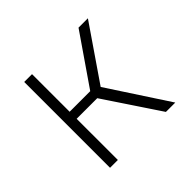

<svg xmlns="http://www.w3.org/2000/svg" viewBox="-135 -710 870 870"><g transform="rotate(-45 300.0 -275.0)"><path d="M115 0H165V-264H297L473 0H533L344 -289L523 -550H463L297 -309H165V-550H115Z"/></g></svg>

Font: JetBrains Mono Thin
Style: Regular
Weight: 100
Monospace: yes
Designer: Philipp Nurullin, Konstantin Bulenkov
Foundry: JetBrains
Version: Version 2.305